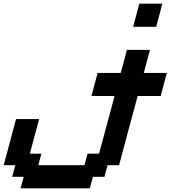

<svg xmlns="http://www.w3.org/2000/svg" viewBox="-20 -895 924 1040"><path d="M91.3 125H466.3L483.4 62.5H545.9L562.5 0H625Q641.6 -62.5 675 -187.5Q708.5 -312.5 725.6 -375H850.6Q856 -395.5 866.9 -437.3Q877.9 -479 883.8 -500H758.8Q764.2 -520.5 775.4 -562.3Q786.6 -604 792.5 -625H667.5Q662.1 -604 650.9 -562.3Q639.6 -520.5 633.8 -500H508.8Q502.9 -479 491.9 -437.3Q481 -395.5 475.6 -375H600.6L516.6 -62.5H454.1L437.5 0H187.5L204.1 -62.5H141.6L191.9 -250H66.9Q55.7 -208 33.4 -125Q11.2 -42 0 0H62.5L45.9 62.5H108.4ZM701.2 -750H826.2Q831.5 -770.5 842.8 -812.5Q854 -854.5 859.4 -875H734.4Q729 -854 718 -812.5Q707 -771 701.2 -750Z"/></svg>

Font: Faithful 32x
Style: Oblique
Weight: 400
Foundry: Faithful Resource Pack
Version: Version 1.0; January 27, 2023